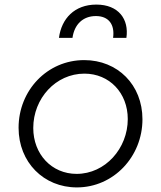

<svg xmlns="http://www.w3.org/2000/svg" viewBox="-20 -805 701 837"><path d="M315 12C475 12 601 -122 601 -285C601 -435 493 -543 347 -543C186 -543 61 -411 61 -248C61 -97 171 12 315 12ZM125 -247C125 -376 223 -484 348 -484C457 -484 537 -400 537 -286C537 -158 439 -47 314 -47C205 -47 125 -133 125 -247ZM237 -640H296C304 -698 341 -735 398 -735C454 -735 481 -698 473 -640H531C543 -721 497 -785 400 -785C305 -785 248 -724 237 -640Z"/></svg>

Font: Mluvka Light
Style: Italic
Weight: 300
Italic angle: -8°
Designer: Modified by Jiří Krblich, Original typeface by Gumpita Rahayu
Foundry: Gumpita Rahayu & Jiří Krblich
Version: Version 2.000;Glyphs 3.1.1 (3134)